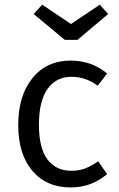

<svg xmlns="http://www.w3.org/2000/svg" viewBox="-20 -801 516 833"><path d="M413.1 -780.8 449.2 -740.2 315.9 -627.9H261.2L126 -740.2L163.1 -780.8L288.1 -696.8ZM287.1 -538.1Q377.9 -538.1 444.8 -481.9L403.8 -429.2Q351.6 -467.8 290 -467.8Q223.6 -467.8 186.3 -415.3Q148.9 -362.8 148.9 -259.8Q148.9 -158.2 186 -109.1Q223.1 -60.1 290 -60.1Q322.3 -60.1 348.4 -69.8Q374.5 -79.6 405.8 -101.1L444.8 -45.9Q376.5 12.2 287.1 12.2Q181.6 12.2 120.4 -59.8Q59.1 -131.8 59.1 -258.8Q59.1 -385.7 120.6 -461.9Q182.1 -538.1 287.1 -538.1Z"/></svg>

Font: Fira Sans Book
Style: Regular
Weight: 350
Designer: Carrois Corporate & Edenspiekermann AG
Foundry: Carrois Corporate GbR & Edenspiekermann AG
Version: Version 4.203;PS 004.203;hotconv 1.0.88;makeotf.lib2.5.64775